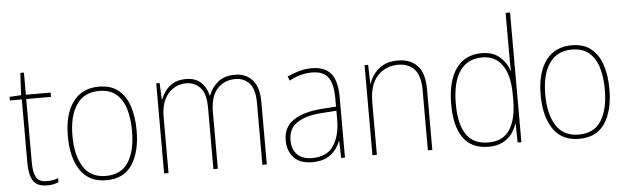

<svg xmlns="http://www.w3.org/2000/svg" viewBox="-48 -935 3659 1121"><g transform="rotate(-5 1781.0 -375.0)"><path d="M188 -15Q209 -15 225.5 -18Q242 -21 255 -27V-2Q241 3 225.5 6.5Q210 10 188 10Q127 10 105.5 -27Q84 -64 84 -130V-503H14V-524L82 -528L89 -658H110V-528H255V-503H110V-130Q110 -74 126 -44.5Q142 -15 188 -15Z M736 -264Q736 -139 687 -64.5Q638 10 535 10Q434 10 383.5 -64.5Q333 -139 333 -265Q333 -393 386 -465.5Q439 -538 538 -538Q609 -538 652.5 -502.5Q696 -467 716 -405Q736 -343 736 -264ZM360 -265Q360 -150 403 -82.5Q446 -15 535 -15Q625 -15 667 -81.5Q709 -148 709 -264Q709 -336 692.5 -392Q676 -448 638 -480.5Q600 -513 538 -513Q450 -513 405 -447.5Q360 -382 360 -265Z M1337 -538Q1399 -538 1437.5 -496Q1476 -454 1476 -366V0H1450V-364Q1450 -444 1417.5 -478.5Q1385 -513 1337 -513Q1271 -513 1230 -468Q1189 -423 1189 -331V0H1163V-358Q1163 -443 1130 -478Q1097 -513 1049 -513Q984 -513 942 -464.5Q900 -416 900 -329V0H874V-528H894L898 -431H900Q909 -454 926.5 -479Q944 -504 973.5 -521Q1003 -538 1049 -538Q1103 -538 1135.5 -508.5Q1168 -479 1179 -430H1181Q1199 -477 1236.5 -507.5Q1274 -538 1337 -538Z M1786 -537Q1861 -537 1897.5 -494Q1934 -451 1934 -353V0H1912L1909 -99H1907Q1896 -71 1876 -46Q1856 -21 1823.5 -5.5Q1791 10 1743 10Q1670 10 1634 -29.5Q1598 -69 1598 -129Q1598 -208 1657 -247.5Q1716 -287 1820 -295L1908 -301V-347Q1908 -437 1878.5 -474.5Q1849 -512 1786 -512Q1754 -512 1721.5 -504Q1689 -496 1652 -476L1642 -501Q1676 -517 1712.5 -527Q1749 -537 1786 -537ZM1821 -271Q1729 -265 1677.5 -231Q1626 -197 1626 -129Q1626 -75 1656.5 -44.5Q1687 -14 1743 -14Q1830 -14 1868.5 -71.5Q1907 -129 1908 -220V-277Z M2290 -538Q2364 -538 2405 -494Q2446 -450 2446 -357V0H2420V-352Q2420 -437 2385.5 -475Q2351 -513 2290 -513Q2217 -513 2169 -462Q2121 -411 2121 -305V0H2095V-528H2116L2119 -416H2121Q2130 -446 2151 -474Q2172 -502 2206 -520Q2240 -538 2290 -538Z M2776 10Q2676 10 2627.5 -58Q2579 -126 2579 -255Q2579 -392 2631.5 -465Q2684 -538 2782 -538Q2848 -538 2888 -502.5Q2928 -467 2942 -420H2944Q2942 -448 2942 -474Q2942 -500 2942 -526V-760H2968V0H2946L2944 -110H2942Q2932 -79 2911.5 -51.5Q2891 -24 2857.5 -7Q2824 10 2776 10ZM2776 -15Q2863 -15 2902.5 -77Q2942 -139 2942 -248V-284Q2942 -392 2901.5 -452.5Q2861 -513 2783 -513Q2697 -513 2651.5 -448Q2606 -383 2606 -255Q2606 -137 2647.5 -76Q2689 -15 2776 -15Z M3507 -264Q3507 -139 3458 -64.5Q3409 10 3306 10Q3205 10 3154.5 -64.5Q3104 -139 3104 -265Q3104 -393 3157 -465.5Q3210 -538 3309 -538Q3380 -538 3423.5 -502.5Q3467 -467 3487 -405Q3507 -343 3507 -264ZM3131 -265Q3131 -150 3174 -82.5Q3217 -15 3306 -15Q3396 -15 3438 -81.5Q3480 -148 3480 -264Q3480 -336 3463.5 -392Q3447 -448 3409 -480.5Q3371 -513 3309 -513Q3221 -513 3176 -447.5Q3131 -382 3131 -265Z"/></g></svg>

Font: Noto Sans Kannada SemiCondensed Thin
Style: Regular
Weight: 100
Width: 4
Designer: Jelle Bosma - Monotype Design Team
Foundry: Monotype Imaging Inc.
Version: Version 2.005; ttfautohint (v1.8.4.7-5d5b)